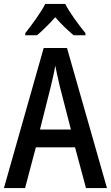

<svg xmlns="http://www.w3.org/2000/svg" viewBox="-20 -1026 566 980"><path d="M313 -1006H211C190 -964 144 -901 109 -857V-846H169C195 -868 230 -902 262 -938C293 -902 327 -870 356 -846H416V-857C380 -901 335 -962 313 -1006ZM419 -66H526L322 -781H203L0 -66H108L163 -274H363ZM286 -582 342 -365H184L239 -583C246 -613 257 -658 262 -691C268 -660 278 -617 286 -582Z"/></svg>

Font: Noto Sans Malayalam UI Condensed Medium
Style: Regular
Weight: 500
Width: 3
Designer: Jelle Bosma - Monotype Design Team
Foundry: Monotype Imaging Inc.
Version: Version 2.104